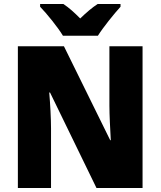

<svg xmlns="http://www.w3.org/2000/svg" viewBox="-20 -947 809 967"><path d="M297 -767H473C500 -810 555 -878 587 -913V-927H472C443 -908 416 -885 384 -854C353 -885 329 -907 299 -927H182V-913C216 -878 272 -809 297 -767ZM698 0V-714H531V-414C531 -368 535 -297 538 -241H535L302 -714H70V0H237V-300C237 -349 233 -423 228 -481H232L466 0Z"/></svg>

Font: Noto Sans Devanagari SemiCondensed Black
Style: Regular
Weight: 900
Width: 4
Designer: Jelle Bosma - Monotype Design Team
Foundry: Monotype Imaging Inc.
Version: Version 2.004